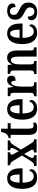

<svg xmlns="http://www.w3.org/2000/svg" viewBox="1408 -2108 709 3566"><g transform="rotate(-90 1763.0 -324.5)"><path d="M244 10Q143 10 91 -62Q39 -134 39 -264Q39 -405 90.5 -476Q142 -547 235 -547Q321 -547 370.5 -485.5Q420 -424 420 -305V-261H154Q156 -154 185.5 -103.5Q215 -53 271 -53Q312 -53 338.5 -77Q365 -101 379 -135Q390 -131 397.5 -122Q405 -113 405 -97Q405 -74 388.5 -49.5Q372 -25 336.5 -7.5Q301 10 244 10ZM307 -316Q307 -396 291 -443.5Q275 -491 238 -491Q200 -491 178.5 -445.5Q157 -400 156 -316Z M463 0V-46H470Q499 -46 516 -59Q533 -72 557 -110L658 -271L557 -437Q524 -490 488 -490H477V-536H719V-490H716Q690 -490 682 -481.5Q674 -473 674 -461Q674 -450 678.5 -440Q683 -430 692 -415L739 -331L777 -404Q786 -421 792 -434Q798 -447 798 -461Q798 -479 787 -484.5Q776 -490 759 -490H755V-536H938V-490H931Q907 -490 891.5 -477.5Q876 -465 851 -425L767 -291L885 -99Q903 -70 918.5 -58Q934 -46 949 -46H960V0H713V-46H717Q765 -46 765 -79Q765 -91 759 -104.5Q753 -118 734 -148L687 -232L633 -136Q625 -121 619 -107.5Q613 -94 613 -79Q613 -62 624.5 -54Q636 -46 662 -46H665V0Z M1164 10Q1105 10 1073.5 -24.5Q1042 -59 1042 -146V-482H981V-521Q1009 -524 1027.5 -535Q1046 -546 1058 -562Q1070 -577 1079 -599Q1088 -621 1094 -659H1157V-536H1260V-482H1157V-151Q1157 -101 1168.5 -78.5Q1180 -56 1209 -56Q1240 -56 1268 -65V-10Q1254 -3 1228 3.5Q1202 10 1164 10Z M1529 10Q1428 10 1376 -62Q1324 -134 1324 -264Q1324 -405 1375.5 -476Q1427 -547 1520 -547Q1606 -547 1655.5 -485.5Q1705 -424 1705 -305V-261H1439Q1441 -154 1470.5 -103.5Q1500 -53 1556 -53Q1597 -53 1623.5 -77Q1650 -101 1664 -135Q1675 -131 1682.5 -122Q1690 -113 1690 -97Q1690 -74 1673.5 -49.5Q1657 -25 1621.5 -7.5Q1586 10 1529 10ZM1592 -316Q1592 -396 1576 -443.5Q1560 -491 1523 -491Q1485 -491 1463.5 -445.5Q1442 -400 1441 -316Z M1758 0V-46H1761Q1788 -46 1805.5 -58.5Q1823 -71 1823 -118V-422Q1823 -466 1807 -478Q1791 -490 1764 -490H1761V-536H1917L1932 -432H1935Q1953 -483 1981 -515Q2009 -547 2058 -547Q2101 -547 2121 -524Q2141 -501 2141 -465Q2141 -389 2046 -389Q2046 -430 2038 -450Q2030 -470 2007 -470Q1984 -470 1968.5 -440Q1953 -410 1945.5 -365.5Q1938 -321 1938 -276V-113Q1938 -69 1954 -57.5Q1970 -46 1995 -46H2018V0Z M2171 0V-46H2177Q2204 -46 2221 -58.5Q2238 -71 2238 -117V-423Q2238 -466 2221.5 -478Q2205 -490 2179 -490H2175V-536H2338L2348 -459H2352Q2371 -504 2400 -525.5Q2429 -547 2476 -547Q2541 -547 2575 -500.5Q2609 -454 2609 -352V-118Q2609 -71 2623 -58.5Q2637 -46 2664 -46H2668V0H2495V-339Q2495 -403 2481 -439.5Q2467 -476 2431 -476Q2400 -476 2383 -453Q2366 -430 2358.5 -393.5Q2351 -357 2351 -316V-113Q2351 -69 2366.5 -57.5Q2382 -46 2409 -46H2413V0Z M2933 10Q2832 10 2780 -62Q2728 -134 2728 -264Q2728 -405 2779.5 -476Q2831 -547 2924 -547Q3010 -547 3059.5 -485.5Q3109 -424 3109 -305V-261H2843Q2845 -154 2874.5 -103.5Q2904 -53 2960 -53Q3001 -53 3027.5 -77Q3054 -101 3068 -135Q3079 -131 3086.5 -122Q3094 -113 3094 -97Q3094 -74 3077.5 -49.5Q3061 -25 3025.5 -7.5Q2990 10 2933 10ZM2996 -316Q2996 -396 2980 -443.5Q2964 -491 2927 -491Q2889 -491 2867.5 -445.5Q2846 -400 2845 -316Z M3328 10Q3247 10 3209 -18.5Q3171 -47 3171 -98Q3171 -135 3191.5 -150Q3212 -165 3239 -165Q3239 -108 3262.5 -74.5Q3286 -41 3330 -41Q3371 -41 3390 -63Q3409 -85 3409 -123Q3409 -157 3388 -178.5Q3367 -200 3317 -225Q3270 -248 3240 -270.5Q3210 -293 3195.5 -323Q3181 -353 3181 -398Q3181 -471 3226 -508.5Q3271 -546 3345 -546Q3416 -546 3449.5 -517.5Q3483 -489 3483 -452Q3483 -391 3414 -391Q3414 -443 3392.5 -469.5Q3371 -496 3335 -496Q3305 -496 3287.5 -477Q3270 -458 3270 -426Q3270 -388 3291 -367.5Q3312 -347 3367 -321Q3430 -291 3464.5 -255Q3499 -219 3499 -151Q3499 -78 3454.5 -34Q3410 10 3328 10Z"/></g></svg>

Font: Noto Serif Khmer ExtraCondensed SemiBold
Style: Regular
Weight: 600
Width: 2
Designer: Danh Hong and the Monotype Design Team
Foundry: Monotype Imaging Inc.
Version: Version 2.004; ttfautohint (v1.8.4.7-5d5b)